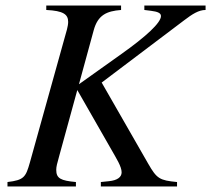

<svg xmlns="http://www.w3.org/2000/svg" viewBox="-20 -673 762 693"><path d="M722 -653H501V-637L525 -634C549 -631 561 -626 561 -615C561 -591 507 -541 418 -478L265 -369L318 -563C333 -619 365 -633 417 -637V-653H147V-637C209 -634 226 -621 226 -594C226 -578 219 -557 212 -532L88 -87C73 -34 67 -23 7 -16V0H254V-16C199 -21 183 -29 183 -60C183 -71 186 -83 194 -111L259 -348L382 -133C400 -101 419 -72 419 -51C419 -34 404 -22 373 -19L344 -16V0H619V-16C556 -22 546 -28 515 -82L347 -375L645 -600C674 -622 697 -637 722 -637Z"/></svg>

Font: STIXGeneral
Style: Italic
Weight: 400
Italic angle: -16.33°
Designer: MicroPress Inc., with final additions and corrections provided by Coen Hoffman, Elsevier (retired)
Version: Version 1.1.0